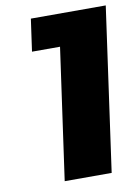

<svg xmlns="http://www.w3.org/2000/svg" viewBox="-81 -755 590 810"><g transform="rotate(-10 214.5 -350.0)"><path d="M88.9 -562 108.4 -700.2H429.2L331.1 0H129.9L209 -562Z"/></g></svg>

Font: Fivo Sans Black
Style: Regular
Weight: 900
Designer: Alexander Slobzheninov
Foundry: Alexander Slobzheninov
Version: 1.0